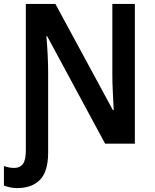

<svg xmlns="http://www.w3.org/2000/svg" viewBox="-49 -734 792 981"><path d="M39 227Q18 227 1 223Q-16 219 -29 214V114Q-19 118 -5.5 121Q8 124 24 124Q53 124 68 104Q83 84 83 35V-714H234L528 -171H532Q530 -211 527.5 -262.5Q525 -314 525 -351V-714H640V0H488L192 -549H188Q192 -506 194.5 -455Q197 -404 197 -364V45Q197 142 155.5 184.5Q114 227 39 227Z"/></svg>

Font: Noto Sans SemiCondensed SemiBold
Style: Regular
Weight: 600
Width: 4
Designer: Monotype Design Team
Foundry: Monotype Imaging Inc.
Version: Version 2.013; ttfautohint (v1.8.4.7-5d5b)